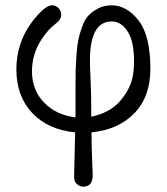

<svg xmlns="http://www.w3.org/2000/svg" viewBox="-20 -489 623 715"><path d="M41 -230Q41 -354 131.8 -444.8Q155.8 -468.8 173.8 -469.2Q188 -469.2 198 -458.7Q208 -448.2 208 -434.1Q208 -416 185.1 -398.9Q148.9 -370.1 124 -324Q99.1 -277.8 99.1 -223.1Q99.1 -154.3 143.6 -107.7Q188 -61 261.2 -51.8V-169.9Q261.2 -206.1 261.7 -226.1Q262.2 -246.1 264.6 -282.5Q267.1 -318.8 271.5 -340.3Q275.9 -361.8 285.9 -389.4Q295.9 -417 310.1 -431.9Q324.2 -446.8 346.2 -458Q368.2 -469.2 396 -469.2Q452.1 -469.2 496.1 -412.6Q540 -356 540 -232.9Q540 -128.9 480.5 -67.4Q420.9 -5.9 320.8 3.9Q320.8 50.8 323 103.3Q325.2 155.8 325.2 163.1Q325.2 206.1 290 206.1Q277.8 206.1 266.8 197Q255.9 188 255.9 168.9Q255.9 159.2 257.8 92Q259.8 24.9 259.8 3.9Q158.7 -5.9 99.9 -68.4Q41 -130.9 41 -230ZM314.9 -263.2Q314.9 -239.3 317.4 -190.2Q319.8 -141.1 319.8 -71.8V-54.2Q388.7 -69.3 424.8 -110.1Q460.9 -150.9 472.2 -194.8Q479 -220.7 479 -264.2Q479 -335 455.1 -372.1Q431.2 -409.2 396 -409.2Q314.9 -409.2 314.9 -263.2Z"/></svg>

Font: CMU Concrete
Style: Roman
Weight: 500
Version: Version 0.7.0